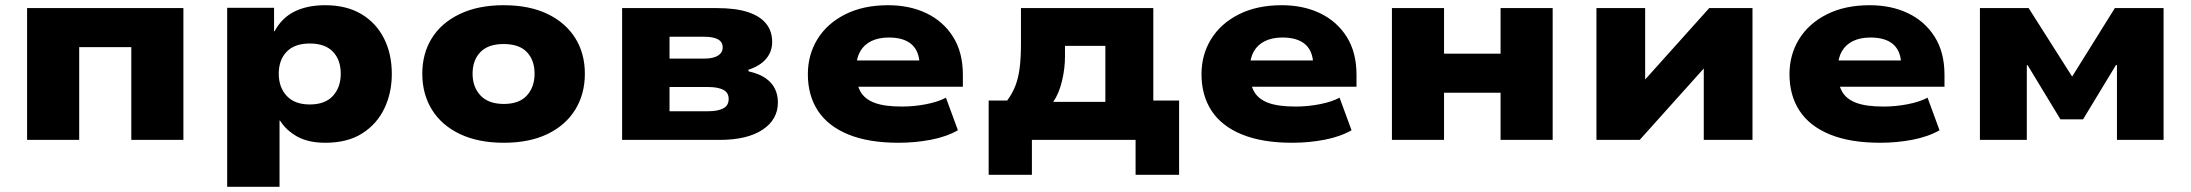

<svg xmlns="http://www.w3.org/2000/svg" viewBox="-20 -537 8409 737"><path d="M84 0V-506H684V0H484V-356H284V0Z M852 180V-507H1032V-417H1034Q1062 -469 1111 -493Q1160 -517 1228 -517Q1310 -517 1367 -483Q1424 -449 1454 -389.5Q1484 -330 1484 -253Q1484 -181 1455.5 -121Q1427 -61 1370.5 -25Q1314 11 1229 11Q1164 11 1121.5 -12.5Q1079 -36 1055 -74H1053V180ZM1169 -136Q1228 -136 1258 -169Q1288 -202 1288 -254Q1288 -307 1258 -338.5Q1228 -370 1169 -370Q1111 -370 1080.5 -338.5Q1050 -307 1050 -254Q1050 -202 1080.5 -169Q1111 -136 1169 -136Z M1914 11Q1816 11 1745.5 -22.5Q1675 -56 1638 -116Q1601 -176 1601 -254Q1601 -332 1638 -391Q1675 -450 1745.5 -483.5Q1816 -517 1913 -517Q2012 -517 2081.5 -483.5Q2151 -450 2188 -391Q2225 -332 2225 -254Q2225 -176 2188 -116Q2151 -56 2081.5 -22.5Q2012 11 1914 11ZM1914 -138Q1973 -138 2002.5 -170.5Q2032 -203 2032 -254Q2032 -306 2002.5 -337Q1973 -368 1913 -368Q1854 -368 1824 -337Q1794 -306 1794 -254Q1794 -203 1824.5 -170.5Q1855 -138 1914 -138Z M2368 0V-506H2730Q2804 -506 2851 -490.5Q2898 -475 2921 -446Q2944 -417 2944 -376Q2944 -339 2921 -311.5Q2898 -284 2852 -269L2854 -263Q2894 -254 2918.5 -237Q2943 -220 2954.5 -196.5Q2966 -173 2966 -144Q2966 -78 2907 -39Q2848 0 2742 0ZM2550 -110H2698Q2736 -110 2756.5 -121Q2777 -132 2777 -157Q2777 -182 2756 -192.5Q2735 -203 2698 -203H2550ZM2550 -312H2682Q2718 -312 2736 -323.5Q2754 -335 2754 -355Q2754 -376 2736 -386Q2718 -396 2682 -396H2550Z M3429 11Q3314 11 3236 -21Q3158 -53 3119.5 -112Q3081 -171 3081 -252Q3081 -327 3118 -387Q3155 -447 3224.5 -482Q3294 -517 3389 -517Q3472 -517 3536.5 -486Q3601 -455 3638.5 -395.5Q3676 -336 3676 -250V-204H3241V-305H3524L3510 -288Q3509 -341 3479 -367Q3449 -393 3392 -393Q3353 -393 3325 -379.5Q3297 -366 3282 -340Q3267 -314 3267 -277V-257Q3267 -213 3283.5 -184.5Q3300 -156 3338 -142Q3376 -128 3442 -128Q3489 -128 3535 -137Q3581 -146 3611 -162L3657 -37Q3613 -12 3553 -0.5Q3493 11 3429 11Z M3775 134V-151H3846Q3866 -178 3877.5 -207.5Q3889 -237 3894 -276Q3899 -315 3899 -370V-506H4407V-151H4506V134H4339V0H3941V134ZM4023 -146H4223V-361H4068V-320Q4068 -274 4056.5 -226Q4045 -178 4023 -146Z M4940 11Q4825 11 4747 -21Q4669 -53 4630.5 -112Q4592 -171 4592 -252Q4592 -327 4629 -387Q4666 -447 4735.5 -482Q4805 -517 4900 -517Q4983 -517 5047.5 -486Q5112 -455 5149.5 -395.5Q5187 -336 5187 -250V-204H4752V-305H5035L5021 -288Q5020 -341 4990 -367Q4960 -393 4903 -393Q4864 -393 4836 -379.5Q4808 -366 4793 -340Q4778 -314 4778 -277V-257Q4778 -213 4794.5 -184.5Q4811 -156 4849 -142Q4887 -128 4953 -128Q5000 -128 5046 -137Q5092 -146 5122 -162L5168 -37Q5124 -12 5064 -0.5Q5004 11 4940 11Z M5323 0V-506H5523V-331H5740V-506H5940V0H5740V-181H5523V0Z M6108 0V-506H6295V-214H6279L6541 -506H6707V0H6520V-293H6537L6274 0Z M7197 11Q7082 11 7004 -21Q6926 -53 6887.5 -112Q6849 -171 6849 -252Q6849 -327 6886 -387Q6923 -447 6992.5 -482Q7062 -517 7157 -517Q7240 -517 7304.5 -486Q7369 -455 7406.5 -395.5Q7444 -336 7444 -250V-204H7009V-305H7292L7278 -288Q7277 -341 7247 -367Q7217 -393 7160 -393Q7121 -393 7093 -379.5Q7065 -366 7050 -340Q7035 -314 7035 -277V-257Q7035 -213 7051.5 -184.5Q7068 -156 7106 -142Q7144 -128 7210 -128Q7257 -128 7303 -137Q7349 -146 7379 -162L7425 -37Q7381 -12 7321 -0.5Q7261 11 7197 11Z M7580 0V-506H7767L7934 -243L8098 -506H8285V0H8106V-287H8102L7976 -79H7889L7763 -287H7760V0Z"/></svg>

Font: Nunito Sans 7pt SemiExpanded Black
Style: Regular
Weight: 900
Width: 6
Designer: Vernon Adams
Foundry: Vernon Adams
Version: Version 3.101;gftools[0.9.27]